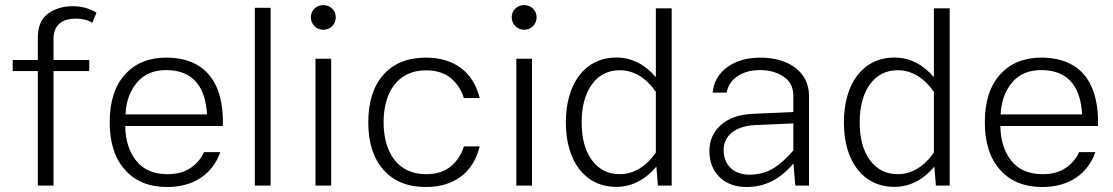

<svg xmlns="http://www.w3.org/2000/svg" viewBox="-20 -728 4366 753"><path d="M128.4 -449.2V0H189.9V-449.2H330.1V-492.7H189.9V-574.7C189.9 -629.9 223.1 -654.8 277.3 -654.8C306.2 -654.8 329.6 -647.5 341.8 -638.2L358.4 -678.2C336.9 -692.4 304.2 -703.6 265.6 -703.6C227.1 -703.6 194.8 -693.8 168.5 -674.8C141.6 -655.3 128.4 -623.5 128.4 -580.1V-492.7H29.8V-449.2Z M854 -233.9C858.9 -392.6 793.9 -502 631.3 -502C564 -502 510.3 -480 470.2 -436C430.2 -391.6 410.2 -329.1 410.2 -248.5C410.2 -168.9 430.2 -106.4 470.2 -62C509.8 -17.1 564.9 5.4 635.7 5.4C741.2 5.4 814.5 -46.9 843.8 -131.3H779.8C770 -107.9 753.4 -87.9 729.5 -70.8C705.6 -53.7 674.8 -44.9 637.2 -44.9C583 -44.9 542 -62.5 514.2 -97.7C486.3 -132.8 471.7 -178.2 471.2 -233.9ZM472.2 -279.3C474.6 -330.6 489.7 -372.1 517.6 -404.8C544.9 -437 583 -453.1 631.8 -453.1C746.1 -453.1 786.1 -376.5 792 -279.3Z M1041.5 -697.3H979.5V0H1041.5Z M1199.2 -660.2C1199.2 -633.3 1220.2 -611.3 1248 -611.3C1275.9 -611.3 1296.9 -633.3 1296.9 -660.2C1296.9 -687 1275.9 -708 1248 -708C1220.2 -708 1199.2 -687 1199.2 -660.2ZM1217.3 0H1278.8V-497.6H1217.3Z M1650.4 -502C1578.6 -502 1523.4 -479.5 1483.9 -435.1C1444.3 -390.6 1424.3 -328.1 1424.3 -248.5C1424.3 -168.9 1444.3 -106.4 1483.9 -62C1523.4 -17.1 1578.6 5.4 1650.4 5.4C1762.2 5.4 1836.4 -52.2 1861.3 -153.8H1799.3C1790 -123 1773.4 -97.2 1749 -76.2C1724.1 -55.2 1691.4 -44.9 1650.4 -44.9C1539.1 -44.9 1484.4 -131.8 1484.4 -248.5C1484.4 -366.2 1539.6 -452.1 1650.4 -452.1C1691.4 -452.1 1724.1 -441.9 1749 -420.9C1773.4 -399.9 1790 -374 1799.3 -343.3H1861.3C1836.4 -444.8 1762.2 -502 1650.4 -502Z M1986.8 -660.2C1986.8 -633.3 2007.8 -611.3 2035.6 -611.3C2063.5 -611.3 2084.5 -633.3 2084.5 -660.2C2084.5 -687 2063.5 -708 2035.6 -708C2007.8 -708 1986.8 -687 1986.8 -660.2ZM2004.9 0H2066.4V-497.6H2004.9Z M2199.2 -248C2199.2 -94.7 2274.9 4.9 2397.5 4.9C2458.5 4.9 2511.7 -23.9 2554.2 -74.7L2560.1 0H2614.3V-695.3H2552.2V-425.3C2510.7 -474.1 2458.5 -502.4 2397.5 -502.4C2275.4 -502.4 2199.2 -401.9 2199.2 -248ZM2261.2 -248C2261.2 -310.1 2274.4 -359.4 2301.3 -397C2328.1 -434.1 2364.7 -452.6 2411.1 -452.6C2467.3 -452.6 2516.6 -419.9 2552.2 -367.7V-129.9C2516.6 -77.6 2467.3 -44.9 2411.1 -44.9C2364.7 -44.9 2328.1 -63.5 2301.3 -100.1C2274.4 -136.7 2261.2 -186 2261.2 -248Z M3152.8 -353C3152.8 -448.7 3068.4 -502 2963.4 -502C2910.2 -502 2866.7 -489.7 2832.5 -464.8C2797.9 -439.9 2778.8 -406.2 2774.9 -364.7H2830.1C2834.5 -391.6 2848.6 -413.1 2872.6 -429.2C2896.5 -445.3 2925.8 -453.1 2960.9 -453.1C2996.1 -453.1 3026.9 -444.8 3052.7 -427.7C3078.6 -410.6 3091.3 -385.7 3091.3 -353V-288.6L2935.1 -281.7C2879.9 -279.3 2837.4 -265.1 2807.6 -238.3C2777.3 -211.4 2762.2 -177.2 2762.2 -135.7C2762.2 -93.8 2775.4 -59.6 2801.8 -33.7C2828.1 -7.8 2863.8 5.4 2908.2 5.4C2978 5.4 3037.6 -22.9 3091.8 -86.9L3099.1 0H3152.8ZM2817.9 -139.6C2817.9 -194.3 2861.8 -233.4 2940.4 -237.3L3091.3 -244.1V-137.7C3061.5 -103.5 3033.7 -79.1 3007.8 -64.9C2981.9 -50.3 2952.1 -43 2918.5 -43C2856 -43 2817.9 -82.5 2817.9 -139.6Z M3289.6 -248C3289.6 -94.7 3365.2 4.9 3487.8 4.9C3548.8 4.9 3602.1 -23.9 3644.5 -74.7L3650.4 0H3704.6V-695.3H3642.6V-425.3C3601.1 -474.1 3548.8 -502.4 3487.8 -502.4C3365.7 -502.4 3289.6 -401.9 3289.6 -248ZM3351.6 -248C3351.6 -310.1 3364.7 -359.4 3391.6 -397C3418.5 -434.1 3455.1 -452.6 3501.5 -452.6C3557.6 -452.6 3606.9 -419.9 3642.6 -367.7V-129.9C3606.9 -77.6 3557.6 -44.9 3501.5 -44.9C3455.1 -44.9 3418.5 -63.5 3391.6 -100.1C3364.7 -136.7 3351.6 -186 3351.6 -248Z M4286.1 -233.9C4291 -392.6 4226.1 -502 4063.5 -502C3996.1 -502 3942.4 -480 3902.3 -436C3862.3 -391.6 3842.3 -329.1 3842.3 -248.5C3842.3 -168.9 3862.3 -106.4 3902.3 -62C3941.9 -17.1 3997.1 5.4 4067.9 5.4C4173.3 5.4 4246.6 -46.9 4275.9 -131.3H4211.9C4202.1 -107.9 4185.5 -87.9 4161.6 -70.8C4137.7 -53.7 4106.9 -44.9 4069.3 -44.9C4015.1 -44.9 3974.1 -62.5 3946.3 -97.7C3918.5 -132.8 3903.8 -178.2 3903.3 -233.9ZM3904.3 -279.3C3906.7 -330.6 3921.9 -372.1 3949.7 -404.8C3977.1 -437 4015.1 -453.1 4064 -453.1C4178.2 -453.1 4218.3 -376.5 4224.1 -279.3Z"/></svg>

Font: Estedad Light
Style: Regular
Weight: 300
Designer: Amin Abedi
Version: Version 7.3